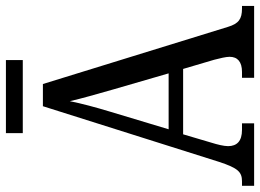

<svg xmlns="http://www.w3.org/2000/svg" viewBox="-135 -744 879 649"><g transform="rotate(-90 304.5 -419.5)"><path d="M179 -782H426V-839H179ZM1 0H212V-41H190C152 -41 135 -58 135 -88C135 -103 141 -126 146 -142L175 -240H396L427 -135C432 -116 437 -95 437 -83C437 -56 420 -41 386 -41H366V0H609V-41H600C565 -41 549 -52 538 -89L345 -714H270L82 -119C61 -55 48 -41 16 -41H1ZM192 -289 251 -485C267 -538 279 -583 287 -623C296 -583 310 -535 327 -475L381 -289Z"/></g></svg>

Font: Noto Serif Lao Condensed
Style: Regular
Weight: 400
Width: 3
Designer: Monotype Design Team
Foundry: Monotype Imaging Inc.
Version: Version 2.003